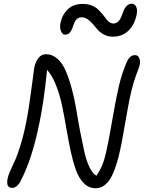

<svg xmlns="http://www.w3.org/2000/svg" viewBox="-20 -962 794 1031"><path d="M330.1 -775.9Q315.4 -775.9 307.6 -794.4Q299.8 -813 304.2 -835Q311.5 -878.9 341.8 -909.9Q372.1 -940.9 424.8 -940.9Q450.2 -940.9 470.9 -933.1Q491.7 -925.3 504.2 -913.6Q516.6 -901.9 528.1 -888.4Q539.6 -875 547.6 -863.3Q555.7 -851.6 566.4 -843.8Q577.1 -835.9 588.9 -835.9Q604.5 -835.9 615.2 -846.9Q626 -857.9 631.8 -873.3Q637.7 -888.7 643.8 -904.3Q649.9 -919.9 660.9 -930.9Q671.9 -941.9 688 -941.9Q703.6 -941.9 711.2 -926Q718.8 -910.2 713.9 -883.8Q701.7 -826.7 668.2 -795.9Q634.8 -765.1 585.9 -765.1Q560.1 -765.1 539.3 -775.9Q518.6 -786.6 504.9 -802Q491.2 -817.4 478.8 -832.5Q466.3 -847.7 450.9 -858.4Q435.5 -869.1 418 -869.1Q402.8 -869.1 392.8 -859.6Q382.8 -850.1 377.7 -836.2Q372.6 -822.3 367.7 -808.6Q362.8 -794.9 353.5 -785.4Q344.2 -775.9 330.1 -775.9ZM45.9 46.9Q10.7 46.9 21 -3.9Q23.9 -20 35.2 -45.2Q46.4 -70.3 59.1 -97.2Q71.8 -124 89.1 -179.2Q106.4 -234.4 120.1 -303.2Q133.8 -370.6 148.2 -481Q162.6 -591.3 164.1 -599.1Q170.4 -630.9 186.8 -650.9Q203.1 -670.9 227.1 -670.9Q261.7 -670.9 289.3 -645.8Q316.9 -620.6 334.2 -578.9Q351.6 -537.1 366.2 -482.7Q380.9 -428.2 390.1 -370.6Q399.4 -313 410.6 -255.1Q421.9 -197.3 432.4 -149.4Q442.9 -101.6 459.7 -65.9Q476.6 -30.3 498 -18.1Q522.5 -54.7 535.4 -92.5Q548.3 -130.4 561 -198.2Q569.8 -240.7 586.9 -340.1Q604 -439.5 619.1 -502.7Q634.3 -565.9 657.2 -621.1Q667 -645 678.2 -655.5Q689.5 -666 705.1 -666Q723.6 -666 729.7 -645Q735.8 -624 725.1 -596.2Q701.7 -537.6 687.5 -481.2Q673.3 -424.8 657.5 -331.5Q641.6 -238.3 634.8 -203.1Q625.5 -155.3 616.7 -120.4Q607.9 -85.4 595.5 -51.8Q583 -18.1 569.1 2.7Q555.2 23.4 536.1 36.1Q517.1 48.8 494.1 48.8Q457 48.8 430.2 22Q403.3 -4.9 387.2 -50.5Q371.1 -96.2 359.1 -152.3Q347.2 -208.5 336.4 -272Q325.7 -335.4 313.7 -393.1Q301.8 -450.7 281.2 -503.4Q260.7 -556.2 232.9 -586.9Q214.8 -410.2 191.9 -303.2Q152.8 -107.9 90.8 9.8Q83 25.9 71 36.4Q59.1 46.9 45.9 46.9Z"/></svg>

Font: Shantell Sans Bouncy
Style: Italic
Weight: 300
Italic angle: -11.31°
Designer: Stephen Nixon, Anya Danilova, Shantell Martin
Foundry: Arrow Type
Version: Version 1.006;[9816181b4]